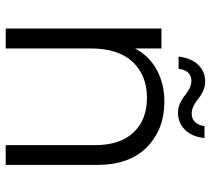

<svg xmlns="http://www.w3.org/2000/svg" viewBox="-53 -686 739 673"><g transform="rotate(90 316.5 -349.5)"><path d="M149.9 0H80.1V-545.9H149.9V-453.1Q175.8 -502.9 224.9 -529.5Q273.9 -556.2 335.9 -556.2Q433.1 -556.2 495.6 -495.1Q558.1 -434.1 558.1 -319.8V0H488.8V-312Q488.8 -400.9 444.3 -448Q399.9 -495.1 323.2 -495.1Q244.1 -495.1 197 -445.1Q149.9 -395 149.9 -297.9ZM178.2 -606Q184.1 -650.9 207.3 -675Q230.5 -699.2 266.1 -699.2Q282.7 -699.2 298.8 -691.9Q314.9 -684.6 325.4 -675.5Q335.9 -666.5 350.1 -659.2Q364.3 -651.9 377.9 -651.9Q396 -651.9 407.5 -663.1Q418.9 -674.3 421.9 -696.8H463.9Q459 -652.3 434.8 -628.2Q410.6 -604 375 -604Q357.9 -604 341.8 -611.3Q325.7 -618.7 315.4 -627.4Q305.2 -636.2 291 -643.6Q276.9 -650.9 263.2 -650.9Q227.1 -650.9 221.2 -606Z"/></g></svg>

Font: PoppinsZ Light
Style: Regular
Weight: 300
Designer: Ninad Kale (Devanagari), Jonny Pinhorn (Latin)
Foundry: Indian Type Foundry
Version: Version 3.002;FEAKit 1.0